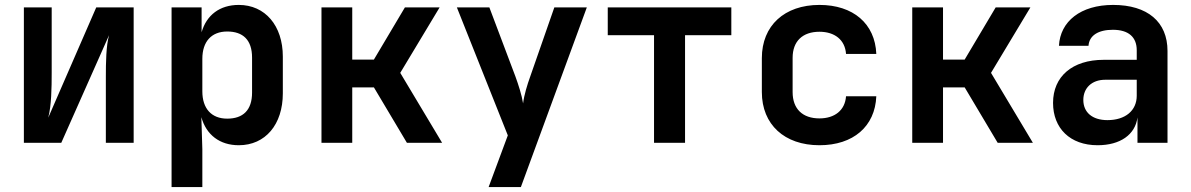

<svg xmlns="http://www.w3.org/2000/svg" viewBox="-20 -580 4840 780"><path d="M77 0H229L423 -437C411 -394 410 -326 410 -267V0H523V-550H371L176 -102C189 -151 190 -224 190 -284V-550H77Z M677 180H802V26L798 -104C818 -32 873 10 950 10C1058 10 1129 -74 1129 -201V-350C1129 -476 1057 -560 950 -560C873 -560 819 -519 799 -449V-550H677ZM903 -98C839 -98 802 -139 802 -209V-341C802 -411 839 -452 903 -452C967 -452 1004 -418 1004 -346V-204C1004 -132 967 -98 903 -98Z M1286 0H1411V-225H1499L1633 0H1776L1606 -284L1766 -550H1625L1499 -338H1411V-550H1286Z M1965 180H2096L2364 -550H2232L2134 -269C2122 -236 2109 -193 2105 -160C2100 -193 2086 -236 2074 -269L1968 -550H1836L2043 -30Z M2637 0H2763V-437H2951V-550H2449V-437H2637Z M3309 10C3446 10 3535 -66 3540 -189H3417C3413 -132 3371 -99 3309 -99C3241 -99 3200 -137 3200 -206V-345C3200 -413 3241 -451 3309 -451C3371 -451 3413 -418 3417 -361H3540C3535 -484 3446 -560 3309 -560C3167 -560 3075 -476 3075 -344V-206C3075 -74 3167 10 3309 10Z M3686 0H3811V-225H3899L4033 0H4176L4006 -284L4166 -550H4025L3899 -338H3811V-550H3686Z M4439 10C4531 10 4592 -33 4601 -103V0H4723V-373C4723 -491 4642 -560 4502 -560C4370 -560 4287 -493 4282 -394H4402C4405 -436 4442 -459 4501 -459C4565 -459 4598 -429 4598 -376V-337H4464C4336 -337 4258 -269 4258 -162C4258 -59 4327 10 4439 10ZM4479 -92C4417 -92 4381 -124 4381 -174C4381 -222 4415 -256 4470 -256H4598V-191C4598 -131 4552 -92 4479 -92Z"/></svg>

Font: JetBrains Mono
Style: Bold
Weight: 558
Monospace: yes
Designer: Philipp Nurullin, Konstantin Bulenkov
Foundry: JetBrains
Version: Version 2.305